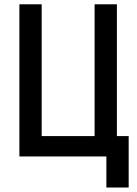

<svg xmlns="http://www.w3.org/2000/svg" viewBox="-20 -713 626 875"><path d="M68.4 0H464.8V141.6H566.4V-92.8H512.7V-693.4H411.1V-92.8H169.9V-693.4H68.4Z"/></svg>

Font: CaskaydiaCove Nerd Font
Style: Regular
Weight: 400
Designer: Aaron Bell
Foundry: Saja Typeworks
Version: Version 2111.1;Nerd Fonts 2.3.3